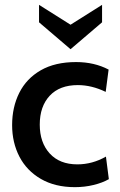

<svg xmlns="http://www.w3.org/2000/svg" viewBox="-20 -762 495 792"><path d="M30 -246Q30 -320 59.5 -379Q89 -438 148 -472Q207 -506 294 -506Q369 -506 428 -475L416 -383Q358 -411 301 -411Q226 -411 185 -367Q144 -323 144 -248Q144 -174 185 -129Q226 -84 299 -84Q361 -84 417 -116L429 -23Q403 -8 366 1Q329 10 289 10Q207 10 148.5 -24Q90 -58 60 -116Q30 -174 30 -246ZM141 -670V-742L271 -660L401 -742V-670L271 -559Z"/></svg>

Font: Cabin SemiBold
Style: Regular
Weight: 600
Designer: Pablo Impallari
Foundry: Pablo Impallari. http://www.impallari.com Igino Marini. http://www.ikern.com
Version: Version 2.200